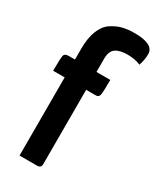

<svg xmlns="http://www.w3.org/2000/svg" viewBox="-189 -802 722 866"><g transform="rotate(30 172.0 -369.0)"><path d="M10 -407Q10 -474 13.5 -487Q17 -500 37 -500H70V-557Q70 -612 85 -650Q100 -688 127 -706Q154 -724 181.5 -731Q209 -738 244 -738Q344 -738 344 -686Q344 -655 333 -625Q306 -638 265 -638Q224 -638 203 -623Q182 -608 182 -569V-500H254Q254 -435 250.5 -421Q247 -407 233 -407H182V-20Q182 0 162 0H70V-407Z"/></g></svg>

Font: Yanone Kaffeesatz Bold
Style: Regular
Weight: 700
Designer: Yanone (Cyrillic: Daniel Pouzeot)
Foundry: Yanone
Version: Version 1.003;PS 001.003;hotconv 1.0.88;makeotf.lib2.5.64775